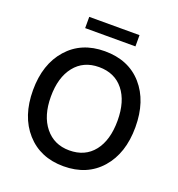

<svg xmlns="http://www.w3.org/2000/svg" viewBox="-149 -962 1009 1091"><g transform="rotate(20 355.5 -416.0)"><path d="M356 8Q215 8 130.5 -87Q46 -182 46 -340Q46 -497 130 -592Q214 -687 355 -687Q499 -687 582 -592.5Q665 -498 665 -340Q665 -182 581.5 -87Q498 8 356 8ZM356 -88Q451 -88 504 -155Q557 -222 557 -340Q557 -457 503.5 -524Q450 -591 355 -591Q261 -591 207.5 -523.5Q154 -456 154 -340Q154 -224 209 -156Q264 -88 356 -88ZM508 -772H204V-840H508Z"/></g></svg>

Font: Hind Siliguri Medium
Style: Regular
Weight: 500
Designer: Jyotish Sonowal
Foundry: Indian Type Foundry
Version: Version 1.001;PS 1.0;hotconv 1.0.86;makeotf.lib2.5.63406; tt